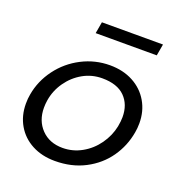

<svg xmlns="http://www.w3.org/2000/svg" viewBox="-124 -773 834 889"><g transform="rotate(20 293.0 -329.0)"><path d="M547 -242Q551 -263 551 -288Q551 -347 523.5 -394Q496 -441 446.5 -467.5Q397 -494 332 -494Q259 -494 194 -460.5Q129 -427 85.5 -368.5Q42 -310 30 -240Q26 -219 26 -194Q26 -135 53 -88.5Q80 -42 129 -16Q178 10 242 10Q325 10 390 -24Q455 -58 495 -115Q535 -172 547 -242ZM468 -288Q468 -268 463 -241Q453 -192 423 -150Q393 -108 349 -83.5Q305 -59 255 -59Q190 -59 150.5 -100Q111 -141 111 -205Q111 -223 114 -242Q122 -292 151.5 -334Q181 -376 224.5 -400.5Q268 -425 319 -425Q393 -425 430.5 -387.5Q468 -350 468 -288ZM529 -668H228L218 -611H519Z"/></g></svg>

Font: Geom Light
Style: Italic
Weight: 300
Italic angle: -10°
Version: Version 1.102